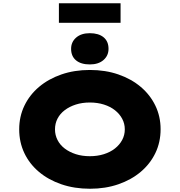

<svg xmlns="http://www.w3.org/2000/svg" viewBox="-20 -1150 1104 1180"><path d="M533 10Q437 10 357 -17.5Q277 -45 219 -94Q161 -143 129.5 -209.5Q98 -276 98 -355Q98 -434 130 -500.5Q162 -567 220 -616Q278 -665 357.5 -692.5Q437 -720 532 -720Q628 -720 707.5 -692.5Q787 -665 845 -616Q903 -567 935 -500.5Q967 -434 967 -356Q967 -276 935 -209.5Q903 -143 845 -94Q787 -45 707.5 -17.5Q628 10 533 10ZM532 -190Q579 -190 618.5 -202.5Q658 -215 686.5 -237.5Q715 -260 731 -290Q747 -320 747 -355Q747 -390 731 -420Q715 -450 686.5 -472.5Q658 -495 618.5 -507.5Q579 -520 532 -520Q485 -520 446 -507.5Q407 -495 378 -473Q349 -451 333.5 -421Q318 -391 318 -355Q318 -320 333.5 -289.5Q349 -259 378 -237Q407 -215 446 -202.5Q485 -190 532 -190ZM532 -754Q478 -754 447.5 -779Q417 -804 417 -850Q417 -892 448 -919Q479 -946 532 -946Q586 -946 616.5 -921Q647 -896 647 -850Q647 -808 616 -781Q585 -754 532 -754ZM342 -1010V-1130H721V-1010Z"/></svg>

Font: Lexend Peta Black
Style: Regular
Weight: 900
Version: Version 1.007